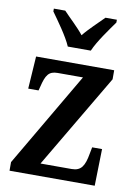

<svg xmlns="http://www.w3.org/2000/svg" viewBox="-86 -823 625 879"><g transform="rotate(10 226.5 -383.0)"><path d="M185 -606H292C311 -651 358 -715 385 -753V-766H332C305 -738 264 -701 238 -668C212 -701 171 -738 145 -766H92V-753C119 -715 166 -651 185 -606ZM21 0H417L421 -171H375L369 -140C359 -83 344 -57 300 -57H155L413 -494V-536H50L40 -385H88L93 -404C106 -458 119 -479 160 -479H278L21 -40Z"/></g></svg>

Font: Noto Serif Bengali Condensed SemiBold
Style: Regular
Weight: 600
Width: 3
Designer: Juan Bruce, Universal Thirst, Indian Type Foundry and the Monotype Design Team.
Foundry: Monotype Imaging Inc.
Version: Version 2.003